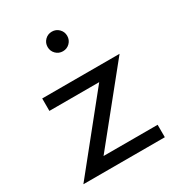

<svg xmlns="http://www.w3.org/2000/svg" viewBox="-174 -834 866 942"><g transform="rotate(-30 259.0 -363.0)"><path d="M21.8 0 339.5 -395H57.3V-465.5H495.5L176.8 -70.5H483.2V0ZM261.8 -615Q238.6 -615 222.5 -631.1Q206.4 -647.3 206.4 -670.5Q206.4 -693.6 222.5 -709.8Q238.6 -725.9 261.8 -725.9Q285 -725.9 301.1 -709.8Q317.3 -693.6 317.3 -670.5Q317.3 -647.3 301.1 -631.1Q285 -615 261.8 -615Z"/></g></svg>

Font: Spartan Med
Style: Regular
Weight: 500
Designer: Matt Bailey, Mirko Velimirovic
Foundry: Matt Bailey
Version: Version 1.005